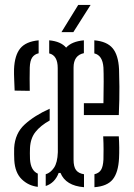

<svg xmlns="http://www.w3.org/2000/svg" viewBox="-20 -774 558 800"><path d="M330 6Q254 0 232 -53.5H224.5Q208.5 -11.5 170.5 1V-48Q190 -53.5 204.8 -74.8Q219.5 -96 221 -140L220.5 -490.5Q220.5 -543 185 -551.5V-606Q233.5 -601.5 255.5 -575.5Q279 -601.5 329.5 -606V-552.5Q286.5 -543.5 286.5 -492.5V-109Q286.5 -79 297 -65.2Q307.5 -51.5 330 -48ZM41 -396.5Q40.5 -415.5 39.2 -441Q38 -466.5 38.5 -486Q41 -544 64.5 -572.5Q88 -601 141 -606V-552Q123.5 -548 114.2 -534.5Q105 -521 104 -492.5Q103.5 -474.5 103.5 -446.2Q103.5 -418 104 -395.5ZM329.5 -294.5V-344H411Q413 -449.5 411 -492.5Q407.5 -543.5 373 -551.5V-606Q425.5 -601.5 449.2 -573.2Q473 -545 476 -486Q477 -463 477.5 -412.8Q478 -362.5 475 -294.5ZM137.5 4.5Q98.5 0 70.5 -27.2Q42.5 -54.5 39.5 -106.5Q39 -119.5 38.8 -132.2Q38.5 -145 39 -157.5Q42.5 -218.5 83 -255.5Q123.5 -292.5 187 -321V-272Q148.5 -250.5 127.8 -224.2Q107 -198 105 -157.5Q104.5 -149 104.5 -136.2Q104.5 -123.5 105 -110.5Q108 -63.5 137.5 -50.5ZM373.5 6V-48Q392.5 -52.5 401 -66.2Q409.5 -80 411 -109Q411.5 -128 411.5 -152Q411.5 -176 410 -206H475Q476.5 -183.5 476.8 -159Q477 -134.5 476 -115Q473 -55.5 450 -26.8Q427 2 373.5 6ZM236 -640 306 -753.5H357.5L285.5 -640Z"/></svg>

Font: Big Shoulders Stencil Display
Style: Regular
Weight: 400
Designer: Patric King
Foundry: XO Type Co
Version: Version 1.000